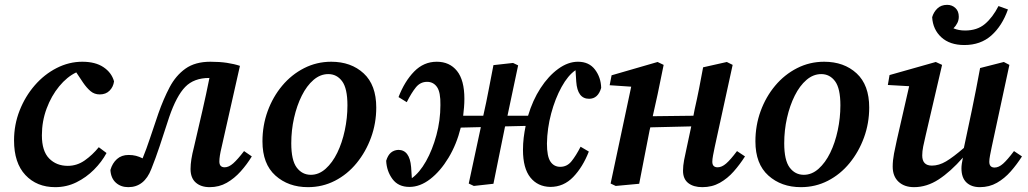

<svg xmlns="http://www.w3.org/2000/svg" viewBox="-20 -759 4246 793"><path d="M208 14Q132 14 85 -36Q38 -86 38 -179Q38 -244 61 -302.5Q84 -361 123.5 -406.5Q163 -452 214 -478Q265 -504 320 -504Q374 -504 407.5 -481.5Q441 -459 451 -423Q448 -400 432.5 -384.5Q417 -369 392 -369Q370 -369 354 -382.5Q338 -396 323 -418L295 -460Q257 -442 224.5 -402.5Q192 -363 172.5 -310.5Q153 -258 153 -200Q153 -135 183 -104.5Q213 -74 260 -74Q298 -74 330 -96.5Q362 -119 388 -151L420 -127Q400 -90 368 -58Q336 -26 295.5 -6Q255 14 208 14Z M510 14Q479 14 458.5 -4.5Q438 -23 436 -57Q444 -85 463 -102Q482 -119 511 -119Q528 -119 541.5 -115.5Q555 -112 569 -105Q585 -144 600 -189.5Q615 -235 634 -290Q655 -350 680.5 -398.5Q706 -447 746 -475.5Q786 -504 849 -504Q887 -504 917 -499.5Q947 -495 971 -487L895 -150Q886 -113 886 -92Q886 -68 908 -68Q925 -68 943.5 -84.5Q962 -101 988 -135L1020 -113Q1000 -80 974 -51Q948 -22 916.5 -4Q885 14 846 14Q810 14 788.5 -5Q767 -24 767 -61Q767 -80 770.5 -102Q774 -124 781 -151L816 -302Q824 -336 831 -369.5Q838 -403 845 -437H844Q781 -437 745 -400Q709 -363 679 -276Q656 -205 639.5 -155.5Q623 -106 605 -61Q576 14 510 14Z M1252 14Q1171 14 1117.5 -34Q1064 -82 1064 -175Q1064 -241 1085.5 -300Q1107 -359 1145.5 -405Q1184 -451 1236 -477.5Q1288 -504 1348 -504Q1430 -504 1482 -456Q1534 -408 1534 -315Q1534 -250 1512.5 -191Q1491 -132 1453 -85.5Q1415 -39 1363.5 -12.5Q1312 14 1252 14ZM1264 -37Q1297 -37 1325 -62Q1353 -87 1373 -128Q1393 -169 1404 -220.5Q1415 -272 1415 -324Q1415 -394 1393 -423.5Q1371 -453 1336 -453Q1303 -453 1275 -429Q1247 -405 1226.5 -364Q1206 -323 1194.5 -272Q1183 -221 1183 -167Q1183 -97 1205.5 -67Q1228 -37 1264 -37Z M2253 13Q2201 12 2170.5 -26Q2140 -64 2140 -140Q2140 -166 2143 -190.5Q2146 -215 2151 -239L2066 -237L2062 -217Q2051 -163 2040 -109Q2029 -55 2018 0L1937 9L1916 -1L1966 -234L1883 -232Q1866 -163 1832.5 -107.5Q1799 -52 1757 -19.5Q1715 13 1671 13Q1625 13 1601 -19.5Q1577 -52 1575 -95Q1582 -118 1594.5 -128.5Q1607 -139 1625 -140Q1672 -140 1678 -69L1681 -23Q1713 -46 1739.5 -93Q1766 -140 1782.5 -201Q1799 -262 1799 -325Q1800 -378 1785 -399.5Q1770 -421 1744 -421Q1716 -421 1697.5 -398Q1679 -375 1660 -337L1626 -358Q1651 -423 1690.5 -463.5Q1730 -504 1784 -504Q1837 -504 1867.5 -466Q1898 -428 1898 -351Q1898 -333 1896.5 -315.5Q1895 -298 1893 -281H1976Q1989 -338 1998.5 -389Q2008 -440 2018 -490L2099 -499L2120 -489L2076 -281H2161Q2180 -345 2212.5 -395Q2245 -445 2285.5 -474.5Q2326 -504 2367 -504Q2413 -504 2437.5 -471.5Q2462 -439 2463 -396Q2450 -351 2413 -351Q2365 -351 2360 -422L2357 -469Q2326 -448 2299.5 -400Q2273 -352 2256.5 -290.5Q2240 -229 2239 -166Q2239 -113 2253.5 -91.5Q2268 -70 2294 -70Q2322 -70 2340.5 -93Q2359 -116 2378 -153L2412 -133Q2387 -69 2347.5 -28Q2308 13 2253 13Z M2881 14Q2844 14 2822.5 -3Q2801 -20 2801 -54Q2801 -74 2805.5 -98Q2810 -122 2816 -148L2835 -237L2666 -233L2663 -221Q2652 -166 2641.5 -111Q2631 -56 2620 0L2523 9L2502 -1L2587 -401L2498 -407L2506 -448L2696 -503L2721 -491L2696 -369L2676 -279L2844 -281L2849 -307Q2859 -351 2867.5 -394Q2876 -437 2884 -481L2982 -503L3006 -491L2932 -152Q2928 -133 2925 -117Q2922 -101 2922 -91Q2922 -68 2944 -68Q2961 -68 2979 -83.5Q2997 -99 3024 -135L3057 -113Q3036 -80 3010.5 -51Q2985 -22 2953 -4Q2921 14 2881 14Z M3288 14Q3207 14 3153.5 -34Q3100 -82 3100 -175Q3100 -241 3121.5 -300Q3143 -359 3181.5 -405Q3220 -451 3272 -477.5Q3324 -504 3384 -504Q3466 -504 3518 -456Q3570 -408 3570 -315Q3570 -250 3548.5 -191Q3527 -132 3489 -85.5Q3451 -39 3399.5 -12.5Q3348 14 3288 14ZM3300 -37Q3333 -37 3361 -62Q3389 -87 3409 -128Q3429 -169 3440 -220.5Q3451 -272 3451 -324Q3451 -394 3429 -423.5Q3407 -453 3372 -453Q3339 -453 3311 -429Q3283 -405 3262.5 -364Q3242 -323 3230.5 -272Q3219 -221 3219 -167Q3219 -97 3241.5 -67Q3264 -37 3300 -37Z M4027 14Q3992 14 3971.5 -5.5Q3951 -25 3951 -64Q3951 -80 3957 -108Q3906 -50 3857 -18Q3808 14 3755 14Q3715 14 3691 -8.5Q3667 -31 3667 -71Q3667 -96 3672.5 -125Q3678 -154 3684 -180L3735 -403L3647 -408L3654 -449L3845 -503L3871 -491L3803 -199Q3797 -174 3793 -154Q3789 -134 3789 -117Q3789 -75 3829 -75Q3858 -75 3887.5 -92.5Q3917 -110 3961 -148L3994 -304Q4003 -348 4011.5 -391Q4020 -434 4028 -478L4126 -503L4149 -491L4076 -152Q4072 -133 4069 -117Q4066 -101 4066 -91Q4066 -67 4088 -67Q4105 -67 4123 -83Q4141 -99 4168 -135L4201 -113Q4180 -80 4154.5 -51Q4129 -22 4097.5 -4Q4066 14 4027 14ZM3963 -573Q3903 -573 3868 -605Q3833 -637 3830 -688Q3836 -709 3851.5 -724Q3867 -739 3892 -739Q3912 -739 3926 -726Q3940 -713 3940 -690Q3940 -676 3934 -664Q3928 -652 3918 -642Q3939 -633 3966 -633Q4016 -633 4048 -660Q4080 -687 4104 -734L4143 -720Q4119 -652 4074.5 -612.5Q4030 -573 3963 -573Z"/></svg>

Font: Source Serif 4 SmText Semibold
Style: Italic
Weight: 600
Italic angle: -12°
Designer: Frank Grießhammer
Foundry: Adobe
Version: Version 4.005;hotconv 1.1.0;makeotfexe 2.6.0